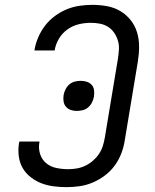

<svg xmlns="http://www.w3.org/2000/svg" viewBox="-20 -763 640 791"><path d="M254 8Q227 8 200.5 4.5Q174 1 150.5 -8Q127 -17 106.5 -33Q86 -49 73.5 -70.5Q61 -92 57.5 -118.5Q54 -145 58 -172L60 -180H143L142 -175Q138 -150 145.5 -127.5Q153 -105 170.5 -90.5Q188 -76 212 -71Q236 -66 261 -66Q278 -66 296 -69Q314 -72 331 -80Q348 -88 362.5 -100.5Q377 -113 387.5 -128.5Q398 -144 403.5 -161.5Q409 -179 412 -197L466 -522Q469 -542 470 -560.5Q471 -579 465.5 -596.5Q460 -614 450 -628.5Q440 -643 425 -652.5Q410 -662 391.5 -665.5Q373 -669 354 -669Q329 -669 304 -663Q279 -657 257.5 -641.5Q236 -626 222.5 -603Q209 -580 205 -555H122V-556Q126 -582 137 -608Q148 -634 165 -656.5Q182 -679 205.5 -696.5Q229 -714 254.5 -724.5Q280 -735 307 -739Q334 -743 361 -743Q392 -743 421.5 -737.5Q451 -732 475.5 -717.5Q500 -703 518 -680.5Q536 -658 544.5 -630Q553 -602 553 -571.5Q553 -541 548 -510L494 -185Q490 -158 480 -131.5Q470 -105 453 -81.5Q436 -58 412 -40Q388 -22 362 -11Q336 0 308.5 4Q281 8 254 8ZM296 -306Q283 -306 271.5 -310Q260 -314 252 -323Q244 -332 242 -345Q240 -358 242 -371Q244 -383 250 -395Q256 -407 266 -415.5Q276 -424 288.5 -427Q301 -430 313 -430Q326 -430 338 -426Q350 -422 358 -413Q366 -404 367.5 -391Q369 -378 367 -365Q365 -353 359 -341Q353 -329 343 -320.5Q333 -312 320.5 -309Q308 -306 296 -306Z"/></svg>

Font: Iosevka Extended
Style: Italic
Weight: 400
Width: 7
Italic angle: -9°
Monospace: yes
Designer: Belleve Invis
Foundry: Belleve Invis
Version: Version 32.5.0; ttfautohint (v1.8.4)